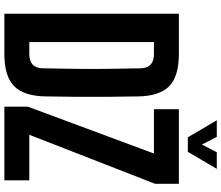

<svg xmlns="http://www.w3.org/2000/svg" viewBox="-87 -927 1014 880"><g transform="rotate(90 420.0 -487.0)"><path d="M43 0H226.6C294.9 0 343.8 -14.6 374 -43.9C404.3 -73.2 420.9 -121.1 421.9 -188.5C422.9 -238.3 422.9 -286.1 423.8 -332V-468.8C422.9 -514.6 422.9 -562.5 421.9 -613.3C420.9 -679.7 404.3 -727.5 374 -756.8C343.8 -785.2 294.9 -799.8 227.5 -799.8H43V0ZM172.9 -114.3V-685.5H227.5C249 -685.5 264.6 -680.7 275.4 -670.9C286.1 -661.1 292 -646.5 293 -627.9C293.9 -589.8 293.9 -552.7 294.9 -514.6C295.9 -476.6 295.9 -438.5 295.9 -400.4C295.9 -362.3 295.9 -325.2 294.9 -287.1C293.9 -249 293.9 -210.9 293 -172.9C292 -153.3 286.1 -138.7 275.4 -128.9C264.6 -119.1 249 -114.3 226.6 -114.3H172.9ZM468.8 0H806.6V-114.3H597.7C710 -402.3 784.2 -593.8 822.3 -690.4V-799.8H480.5V-685.5H683.6C576.2 -396.5 504.9 -204.1 468.8 -107.4V0ZM609.4 -840.8H675.8C714.8 -907.2 741.2 -951.2 753.9 -973.6H677.7C660.2 -939.5 648.4 -916 642.6 -905.3C625 -939.5 613.3 -961.9 607.4 -973.6H531.2C570.3 -907.2 596.7 -863.3 609.4 -840.8Z"/></g></svg>

Font: Yellow Ladder Regular
Style: Regular
Weight: 400
Designer: Zima Creative
Version: Version 2.002